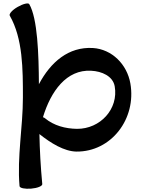

<svg xmlns="http://www.w3.org/2000/svg" viewBox="-20 -859 848 1140"><path d="M38 -766C116 -630 116 -447 116 -280C116 -104 81 71 96 246C97 258 128 264 165 261C202 258 232 246 231 234C221 128 216 32 214 -63C282 -9 361 40 434 41C640 43 791 -153 754 -364C734 -477 645 -567 531 -574C387 -582 281 -491 211 -359C210 -537 203 -749 154 -834C149 -844 118 -837 85 -818C53 -800 32 -776 38 -766ZM437 -94C368 -95 300 -113 247 -157C244 -160 239 -162 235 -163C282 -318 375 -447 521 -439C585 -436 650 -407 661 -347C685 -212 575 -93 437 -94Z"/></svg>

Font: Nupuram Expanded Bold
Style: Regular
Weight: 700
Width: 7
Designer: Santhosh Thottingal (santhosh.thottingal@gmail.com)
Foundry: SMC
Version: Version 1.000